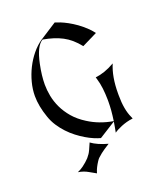

<svg xmlns="http://www.w3.org/2000/svg" viewBox="-165 -846 964 1141"><g transform="rotate(-20 316.5 -275.5)"><path d="M448.2 -68.8Q453.1 -102.1 455.6 -131.6Q458 -161.1 458 -187.5V-201.2Q457.5 -238.3 453.6 -272.2Q449.7 -306.2 439.9 -338.4L436.5 -349.6Q465.8 -353 495.6 -363.3Q525.4 -373.5 559.6 -393.1Q528.3 -319.8 528.3 -215.3V-203.1Q528.3 -111.8 554.2 -57.1L559.1 -44.9Q538.1 -42.5 519.3 -37.4Q500.5 -32.2 484.6 -25.6Q468.8 -19 456.3 -12.5Q443.8 -5.9 436 0Q439.5 -17.1 442.4 -33.9Q445.3 -50.8 447.8 -66.4L342.3 0Q323.7 -4.9 300.8 -14.6Q277.8 -24.4 253.2 -39.1Q228.5 -53.7 203.4 -73Q178.2 -92.3 155.8 -116.2Q133.3 -140.1 114.7 -168.5Q96.2 -196.8 85 -229.5Q58.6 -304.7 58.6 -368.7Q58.6 -410.6 70.1 -454.6Q81.5 -498.5 101.8 -539.1Q122.1 -579.6 149.9 -613.5Q177.7 -647.5 210.4 -669.9L318.8 -739.7Q332 -735.8 351.6 -728Q371.1 -720.2 395 -707.3Q418.9 -694.3 445.8 -675.3Q472.7 -656.2 500 -629.4Q515.1 -613.8 527.8 -597.2L430.7 -549.3Q408.7 -577.1 385.7 -596.9Q362.8 -616.7 336.9 -630.4Q311 -644 281.5 -653.3Q252 -662.6 216.3 -668.9L215.8 -668.5Q173.8 -644 151.9 -539.1Q137.2 -468.8 137.2 -412.6Q137.2 -377.9 144.5 -339.6Q151.9 -301.3 169.7 -263.7Q187.5 -226.1 217.5 -190.9Q247.6 -155.8 293.5 -127Q362.3 -83 448.2 -68.8ZM144 143.6Q163.1 135.7 181.2 122.6Q206.5 104 224.6 84.5Q229 79.6 240.2 64Q249 51.8 270 1.5Q307.6 29.3 373.5 47.4L340.8 68.4Q316.4 84.5 293 106.4Q287.6 111.3 280.3 122.6Q259.3 154.3 251 180.7Q248.5 188.5 248.5 189L205.1 164.6Q179.2 149.4 144 143.6Z"/></g></svg>

Font: MedievalSharp
Style: Regular
Weight: 500
Version: Version 1.0